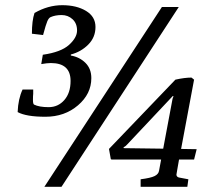

<svg xmlns="http://www.w3.org/2000/svg" viewBox="-20 -720 798 740"><path d="M253 -510V-506Q287 -500 309.5 -477.5Q332 -455 332 -419Q332 -358 280.5 -314Q229 -270 155 -270Q81 -270 48 -288Q50 -339 67 -375H108V-359Q107 -350 107 -335Q107 -320 111 -317Q131 -307 167.5 -307Q204 -307 228 -334.5Q252 -362 252 -408Q252 -477 176 -477Q162 -477 139 -473L145 -509Q215 -519 246 -547Q277 -575 277 -602.5Q277 -630 259.5 -646Q242 -662 217.5 -662Q193 -662 175 -654Q168 -651 162.5 -638.5Q157 -626 146 -585L103 -590Q103 -641 113 -670Q165 -700 220 -700Q275 -700 311.5 -678Q348 -656 348 -616Q348 -576 320 -548Q292 -520 253 -510ZM217 0H151L604 -693H669ZM702 0H522V-29Q561 -34 576 -41.5Q591 -49 593 -62L601 -105H410L407 -107L400 -146L656 -413Q692 -421 718 -421L728 -413L678 -146Q688 -146 708 -145.5Q728 -145 738 -145L728 -105H670L663 -65Q660 -50 660 -47Q660 -39 669 -36L706 -29ZM609 -147 645 -339Q646 -344 649 -348L646 -350L470 -163Q464 -156 456 -152L457 -149Z"/></svg>

Font: Poly
Style: Italic
Weight: 400
Italic angle: -10°
Designer: Nicolas Silva
Foundry: Jose Nicolas Silva Schwarzenberg
Version: Version 1.003